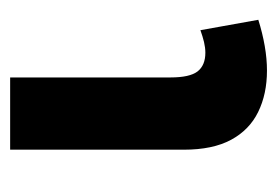

<svg xmlns="http://www.w3.org/2000/svg" viewBox="-106 -440 559 388"><g transform="rotate(-90 174.0 -245.5)"><path d="M226 14Q178.5 14 142.2 -3.8Q106 -21.5 86 -58.5Q66 -95.5 66 -154V-505H212V-181Q212 -142 224.2 -126.2Q236.5 -110.5 262 -110.5Q272 -110.5 283.5 -113.2Q295 -116 307.5 -120.5L328.5 -3.5Q301.5 5 275.5 9.5Q249.5 14 226 14Z"/></g></svg>

Font: Geologica SemiBold
Style: Regular
Weight: 600
Designer: Sindre Bremnes, Frode Helland
Foundry: Monokrom Skriftforlag AS
Version: Version 1.010;gftools[0.9.28]